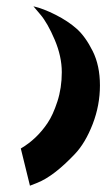

<svg xmlns="http://www.w3.org/2000/svg" viewBox="-20 -544 337 609"><path d="M218 -56Q151 15 98 36L75 45L46 -73Q97 -103 131 -154Q148 -179 162 -222Q176 -265 176 -315Q176 -365 153.5 -418Q131 -471 108 -498L86 -524Q117 -517 156.5 -497Q196 -477 223.5 -452.5Q251 -428 274 -382Q297 -336 297 -273Q297 -210 274 -150.5Q251 -91 218 -56Z"/></svg>

Font: Ceviche One
Style: Regular
Weight: 400
Version: Version 1.002